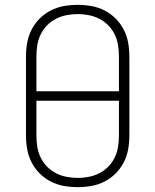

<svg xmlns="http://www.w3.org/2000/svg" viewBox="-20 -763 640 791"><path d="M300 8Q271 8 243 3Q215 -2 189.5 -15Q164 -28 143.5 -48.5Q123 -69 110 -94.5Q97 -120 92 -148Q87 -176 87 -205V-530Q87 -559 92 -587Q97 -615 110 -640.5Q123 -666 143.5 -686.5Q164 -707 189.5 -720Q215 -733 243 -738Q271 -743 300 -743Q329 -743 357 -738Q385 -733 410.5 -720Q436 -707 456.5 -686.5Q477 -666 490 -640.5Q503 -615 508 -587Q513 -559 513 -530V-205Q513 -176 508 -148Q503 -120 490 -94.5Q477 -69 456.5 -48.5Q436 -28 410.5 -15Q385 -2 357 3Q329 8 300 8ZM470 -387V-530Q470 -553 466.5 -576Q463 -599 453 -620Q443 -641 426.5 -658Q410 -675 389.5 -685.5Q369 -696 346 -700.5Q323 -705 300 -705Q277 -705 254 -700.5Q231 -696 210.5 -685.5Q190 -675 173.5 -658Q157 -641 147 -620Q137 -599 133.5 -576Q130 -553 130 -530V-387ZM300 -30Q323 -30 346 -34.5Q369 -39 389.5 -49.5Q410 -60 426.5 -77Q443 -94 453 -115Q463 -136 466.5 -159Q470 -182 470 -205V-348H130V-205Q130 -182 133.5 -159Q137 -136 147 -115Q157 -94 173.5 -77Q190 -60 210.5 -49.5Q231 -39 254 -34.5Q277 -30 300 -30Z"/></svg>

Font: Iosevka SS04 XLt Ex
Style: Regular
Weight: 200
Width: 7
Monospace: yes
Designer: Belleve Invis
Foundry: Belleve Invis
Version: Version 19.0.0; ttfautohint (v1.8.4)